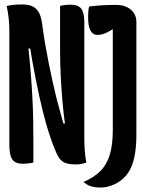

<svg xmlns="http://www.w3.org/2000/svg" viewBox="-20 -729 640 863"><path d="M130 1Q126 3 118.5 4Q111 5 102 6Q93 7 84 7Q58 7 45 -2.5Q32 -12 27 -31.5Q22 -51 22 -81Q22 -144 22 -208.5Q22 -273 22 -337Q22 -401 22 -465Q22 -529 22 -593Q22 -619 19 -647Q16 -675 10 -702Q18 -704 26.5 -705.5Q35 -707 43 -707.5Q51 -708 60 -708.5Q69 -709 79 -709Q108 -709 126 -700.5Q144 -692 154.5 -673.5Q165 -655 169 -624Q175 -579 182.5 -534.5Q190 -490 198.5 -447.5Q207 -405 216 -364Q225 -323 234.5 -285.5Q244 -248 253.5 -215Q263 -182 271 -153L242 -174H304L276 -150Q270 -184 266 -220Q262 -256 259 -293Q256 -330 254 -366.5Q252 -403 251 -436.5Q250 -470 250 -499Q250 -516 250 -536.5Q250 -557 250 -579Q250 -601 250 -622.5Q250 -644 250 -664Q250 -684 250 -702Q254 -704 261.5 -705Q269 -706 278.5 -707Q288 -708 297 -708Q331 -708 345 -690Q359 -672 359 -630Q359 -598 359 -557Q359 -516 359 -470.5Q359 -425 359 -377Q359 -329 359 -281.5Q359 -234 359 -190Q359 -146 359 -107Q359 -80 361 -52.5Q363 -25 368 2Q362 4 356.5 5.5Q351 7 344.5 8Q338 9 332.5 9.5Q327 10 321 10Q284 10 266 0Q248 -10 235 -38Q220 -71 204 -118.5Q188 -166 172.5 -228.5Q157 -291 141.5 -368.5Q126 -446 111 -540L140 -511H83L104 -542Q111 -487 116 -427.5Q121 -368 124.5 -309.5Q128 -251 129 -198Q130 -145 130 -100Q130 -75 130 -50Q130 -25 130 1ZM355 89Q402 69 431 40Q460 11 473.5 -33.5Q487 -78 487 -145Q487 -196 487 -245.5Q487 -295 487 -343.5Q487 -392 487 -440Q487 -488 487 -534.5Q487 -581 487 -626L510 -583L462 -610L497 -606Q483 -595 469.5 -587.5Q456 -580 443.5 -576Q431 -572 419 -572Q397 -572 386.5 -592Q376 -612 376 -651Q376 -666 377 -679Q378 -692 381 -700Q392 -701 405.5 -702.5Q419 -704 434.5 -705Q450 -706 466.5 -706.5Q483 -707 501 -707Q530 -707 550.5 -697Q571 -687 582 -670Q593 -653 593 -632Q593 -596 593 -552Q593 -508 593 -458Q593 -408 593 -354Q593 -300 593 -243Q593 -186 593 -126Q593 -76 587 -39.5Q581 -3 570 22Q559 47 543 64Q521 88 491 101Q461 114 433 114Q416 114 401.5 111.5Q387 109 376 103Q365 97 355 89Z"/></svg>

Font: Recursive Monospace Casual SemiBold
Style: Regular
Weight: 600
Version: Version 1.047